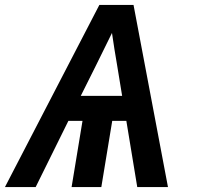

<svg xmlns="http://www.w3.org/2000/svg" viewBox="-30 -755 800 775"><path d="M-10 0 371 -735H509L648 0H524L480 -267H423L379 0H259L303 -267H246L114 0ZM296 -368H463L443 -490Q437 -523 432 -556Q427 -589 422 -622Q406 -589 389.5 -556Q373 -523 357 -490Z"/></svg>

Font: Zed Sans Extended
Style: Bold Italic
Weight: 700
Width: 7
Italic angle: -9°
Designer: Belleve Invis
Foundry: Belleve Invis
Version: Version 1.0.0; ttfautohint (v1.8.4)